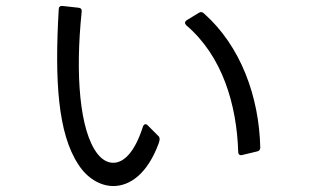

<svg xmlns="http://www.w3.org/2000/svg" viewBox="-20 -613 1040 644"><path d="M243 -61C271 -17 315 11 360 11C416 11 475 -30 513 -134C517 -146 516 -153 511 -157L475 -193C469 -199 462 -197 459 -187C431 -100 394 -67 360 -67C340 -67 322 -78 307 -97C247 -174 232 -363 254 -574C255 -581 252 -586 244 -587L190 -593C182 -594 177 -590 177 -582C163 -343 174 -165 243 -61ZM842 -105C849 -106 853 -111 853 -118C849 -290 787 -459 664 -568C659 -573 653 -574 647 -570L606 -545C599 -540 599 -534 605 -528C726 -425 774 -262 779 -104C779 -95 784 -91 792 -93Z"/></svg>

Font: LINE Seed JP App_OTF Regular
Style: Regular
Weight: 400
Designer: LY Corporation & Fontrix & Fontworks
Version: Version 1.002